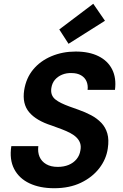

<svg xmlns="http://www.w3.org/2000/svg" viewBox="-20 -985 652 1017"><path d="M267 12Q191 12 136 -14Q81 -40 55 -90Q29 -140 40 -211H183Q179 -179 189.5 -154.5Q200 -130 224.5 -115.5Q249 -101 286 -101Q318 -101 343.5 -111.5Q369 -122 385.5 -142Q402 -162 406 -189Q410 -210 404.5 -226.5Q399 -243 385.5 -256.5Q372 -270 352 -280.5Q332 -291 307 -300.5Q282 -310 254 -320Q172 -346 134.5 -390.5Q97 -435 108 -507Q118 -571 155.5 -616.5Q193 -662 252 -687Q311 -712 381 -712Q452 -712 501.5 -687.5Q551 -663 574 -617.5Q597 -572 589 -509H444Q447 -533 438.5 -553.5Q430 -574 409.5 -586Q389 -598 359 -598Q332 -599 309 -589.5Q286 -580 271 -562.5Q256 -545 252 -519Q249 -499 254.5 -484Q260 -469 273 -458.5Q286 -448 304.5 -439Q323 -430 346 -421.5Q369 -413 395 -404Q432 -391 463 -374.5Q494 -358 516.5 -334.5Q539 -311 548.5 -278Q558 -245 551 -199Q543 -142 506 -94Q469 -46 408.5 -17Q348 12 267 12ZM343 -753 294 -829 474 -965 536 -875Z"/></svg>

Font: DM Sans 10pt
Style: Bold Italic
Weight: 700
Italic angle: -10°
Version: Version 4.004;gftools[0.9.30]